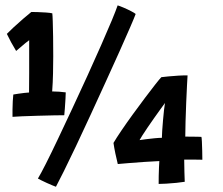

<svg xmlns="http://www.w3.org/2000/svg" viewBox="-20 -681 828 714"><path d="M174 -341Q185 -341 200 -340Q215 -339 224.5 -337.5Q224.5 -330.5 223.5 -313Q222.5 -295.5 221.2 -278Q220 -260.5 219 -252.5Q207 -252.5 179.2 -252Q151.5 -251.5 119.5 -250.5Q87.5 -249.5 61.2 -248.5Q35 -247.5 26.5 -246.5Q26.5 -257.5 26.5 -273.5Q26.5 -289.5 27.5 -304.8Q28.5 -320 29.5 -329.5Q36.5 -331 48.2 -332.5Q60 -334 71.2 -335.5Q82.5 -337 88 -337Q88 -347 88.2 -366.5Q88.5 -386 88.5 -409.8Q88.5 -433.5 88.5 -457.8Q88.5 -482 88.5 -501.5Q88.5 -521 88.5 -531.5Q84.5 -529 74.2 -520.5Q64 -512 54.2 -503.5Q44.5 -495 40 -491.5Q31 -506 21.5 -523.5Q12 -541 5.5 -555Q13 -563 30 -578.8Q47 -594.5 66 -611Q85 -627.5 96.5 -636.5Q106 -636.5 120.8 -636Q135.5 -635.5 150.5 -634.5Q165.5 -633.5 174.5 -631.5Q175.5 -624 176.2 -601.2Q177 -578.5 177.5 -545.2Q178 -512 178 -471.5Q178 -442.5 177.2 -408.5Q176.5 -374.5 174 -341ZM417.5 -661Q424.5 -659 439.2 -652.8Q454 -646.5 467.5 -639.5Q481 -632.5 484.5 -629Q480 -616.5 464 -579.5Q448 -542.5 424.5 -490Q401 -437.5 373.2 -376.8Q345.5 -316 317 -254.2Q288.5 -192.5 262.8 -138Q237 -83.5 217.2 -43.8Q197.5 -4 188 13.5Q185 12.5 175.2 8.5Q165.5 4.5 153.8 -0.8Q142 -6 132.8 -10.8Q123.5 -15.5 121 -17Q131 -33.5 150.8 -72.5Q170.5 -111.5 195.8 -164.8Q221 -218 249.2 -278.2Q277.5 -338.5 305 -399Q332.5 -459.5 356 -512.8Q379.5 -566 395.8 -605.2Q412 -644.5 417.5 -661ZM732.5 -87Q723.5 -87 702 -87.5Q680.5 -88 665 -87.5Q665 -63 665.8 -41.2Q666.5 -19.5 667 -5Q655 -3 635.8 -1Q616.5 1 598 2Q579.5 3 570 3Q570 -10 570.2 -26.2Q570.5 -42.5 571.2 -57.5Q572 -72.5 572.5 -82Q548.5 -81 515.8 -78.8Q483 -76.5 455.2 -74.2Q427.5 -72 418 -71Q413.5 -88.5 409 -110.2Q404.5 -132 402 -149.5Q412.5 -167.5 431.5 -195.5Q450.5 -223.5 473.5 -255.2Q496.5 -287 518.8 -316.5Q541 -346 557.5 -367Q574 -388 580 -394Q587.5 -395 605.8 -396.8Q624 -398.5 644.2 -399.8Q664.5 -401 677.5 -400.5Q677 -393 675.5 -365Q674 -337 672.5 -300.5Q671 -264 670 -229.2Q669 -194.5 669 -173Q679 -173 692 -172.8Q705 -172.5 715.5 -172.5Q726 -172.5 729 -172Q730 -169.5 730.8 -154.2Q731.5 -139 732 -120Q732.5 -101 732.5 -87ZM593.5 -298Q587.5 -290 576.8 -275Q566 -260 553.2 -242Q540.5 -224 528.8 -206.8Q517 -189.5 509 -176.8Q501 -164 499 -160Q506.5 -161.5 522 -163.2Q537.5 -165 554.2 -166.8Q571 -168.5 582 -168.5Q582 -177 583.2 -195Q584.5 -213 586.2 -233.8Q588 -254.5 590 -272.5Q592 -290.5 593.5 -298Z"/></svg>

Font: Grandstander Thin SemiBold
Style: Regular
Weight: 600
Version: Version 1.200